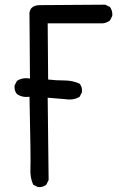

<svg xmlns="http://www.w3.org/2000/svg" viewBox="-20 -793 540 804"><path d="M138.7 -9.8 119.1 -19.5Q105.5 -48.8 107.4 -86.4Q109.4 -124 103.5 -387.7Q72.3 -383.8 50.8 -399.4Q39.1 -413.1 41 -434.6L50.8 -454.1Q74.2 -469.7 105.5 -463.9L103.5 -726.6Q99.6 -769.5 144.5 -771.5L420.9 -773.4L440.4 -763.7Q452.1 -748 450.2 -726.6L440.4 -707Q426.8 -697.3 411.1 -695.3H179.7L181.6 -460Q214.8 -456.1 249.5 -456.1Q284.2 -456.1 313.5 -442.4Q325.2 -428.7 323.2 -407.2L313.5 -387.7Q288.1 -372.1 252 -377.9L179.7 -383.8L183.6 -39.1L173.8 -19.5Q160.2 -7.8 138.7 -9.8Z"/></svg>

Font: JasonHandwriting2
Style: Regular
Weight: 400
Version: Version 1.05.10